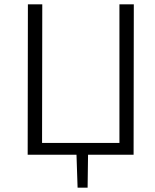

<svg xmlns="http://www.w3.org/2000/svg" viewBox="-20 -710 711 881"><path d="M593 0H384L382 151H336L331 0H107L108 -690H174L173 -54H528V-690H594Z"/></svg>

Font: Taylor Sans Light
Style: Regular
Weight: 300
Italic angle: -8°
Designer: Natanael Gama
Version: Version 1.001 September 8, 2015